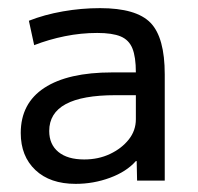

<svg xmlns="http://www.w3.org/2000/svg" viewBox="-20 -758 486 472"><path d="M166 -306Q103 -306 67 -340Q31 -374 31 -431Q31 -504 89 -542Q147 -580 256 -580H314Q314 -618 305.5 -639Q297 -660 276.5 -668.5Q256 -677 219 -677Q179 -677 139.5 -669Q100 -661 64 -647L51 -707Q89 -722 134.5 -730Q180 -738 226 -738Q315 -738 350 -702Q385 -666 385 -575V-314H317L316 -362H314Q291 -336 250.5 -321Q210 -306 166 -306ZM187 -366Q222 -366 250.5 -379.5Q279 -393 296.5 -415Q314 -437 314 -465V-524H264Q182 -524 141.5 -502Q101 -480 101 -436Q101 -403 123.5 -384.5Q146 -366 187 -366Z"/></svg>

Font: M PLUS 2 Thin
Style: Regular
Weight: 400
Version: Version 1.001